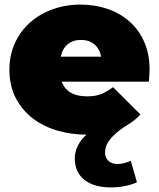

<svg xmlns="http://www.w3.org/2000/svg" viewBox="-20 -577 693 837"><path d="M421 -330Q414 -365 391 -384Q368 -403 333 -403Q298 -403 275 -384Q252 -365 245 -330ZM464 240Q389 240 347.5 206.5Q306 173 306 114Q306 85 319.5 58Q333 31 357 10Q292 10 231 -7.5Q170 -25 123.5 -60.5Q77 -96 49 -149Q21 -202 21 -274Q21 -336 44.5 -388Q68 -440 109.5 -477.5Q151 -515 208 -536Q265 -557 331 -557Q392 -557 446.5 -539Q501 -521 542.5 -485Q584 -449 608 -396Q632 -343 632 -274Q632 -262 631 -247.5Q630 -233 629 -221H249Q273 -157 359 -157Q397 -157 421.5 -167Q446 -177 473 -197L592 -78Q582 -67 571.5 -58Q561 -49 549 -41Q513 -19 491.5 -1Q470 17 458 33Q446 49 442 62.5Q438 76 438 89Q438 110 452.5 124Q467 138 493 138Q508 138 523.5 133.5Q539 129 550 124L577 217Q559 227 527.5 233.5Q496 240 464 240Z"/></svg>

Font: Montserrat-Alt1 Black
Style: Regular
Weight: 900
Designer: Differentunic
Foundry: Differentunic
Version: Version 7.222